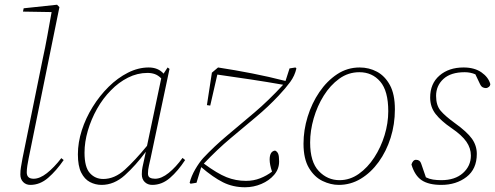

<svg xmlns="http://www.w3.org/2000/svg" viewBox="-20 -768 2091 811"><path d="M108 13Q90 13 78 1Q66 -11 66 -31Q66 -48 68.5 -62Q71 -76 75 -99L160 -517Q171 -567 180 -617Q189 -667 198 -717L77 -719L80 -733L221 -748L231 -738L101 -99Q98 -85 95.5 -68.5Q93 -52 93 -40Q93 -13 122 -13Q148 -13 178 -36.5Q208 -60 239 -100L249 -92Q218 -47 183.5 -17Q149 13 108 13Z M337 -123Q337 -62 359.5 -37Q382 -12 416 -12Q464 -12 507 -51Q550 -90 601 -152L661 -437Q648 -450 634 -455Q620 -460 603 -460Q560 -460 520.5 -440Q481 -420 449 -387Q415 -353 390 -308.5Q365 -264 351 -216Q337 -168 337 -123ZM409 13Q383 13 360 1Q337 -11 323 -39Q309 -67 309 -116Q309 -166 325.5 -217.5Q342 -269 371.5 -316.5Q401 -364 439 -401.5Q477 -439 520.5 -461Q564 -483 608 -483Q648 -483 671 -457L688 -483L696 -477L616 -99Q613 -85 609 -68Q605 -51 605 -35Q605 -22 613.5 -17.5Q622 -13 635 -13Q662 -13 692.5 -37.5Q723 -62 751 -101L762 -92Q732 -46 698 -16.5Q664 13 623 13Q604 13 591.5 1Q579 -11 579 -32Q579 -49 582 -62.5Q585 -76 590 -99L596 -127Q553 -69 507.5 -28Q462 13 409 13Z M854 -324 875 -461 901 -483Q973 -472 1044.5 -458Q1116 -444 1186 -426L1203 -479L1228 -483L1232 -479Q1225 -448 1206 -422Q1187 -396 1157 -364Q1113 -317 1061.5 -274Q1010 -231 954 -184Q898 -137 841 -77Q898 -35 937 -19.5Q976 -4 1019 -4Q1051 -4 1079 -15Q1107 -26 1129 -43Q1119 -73 1119 -94Q1119 -129 1142 -132Q1151 -128 1155 -118.5Q1159 -109 1159 -86Q1159 -54 1138 -29.5Q1117 -5 1084 9Q1051 23 1015 23Q964 23 922 2Q880 -19 830 -62L810 4L785 8L781 4Q788 -24 804.5 -52.5Q821 -81 838 -100Q886 -151 940.5 -196.5Q995 -242 1054.5 -292.5Q1114 -343 1176 -410Q1108 -422 1038.5 -432.5Q969 -443 898 -453L868 -322Z M1411 13Q1377 13 1342.5 -3.5Q1308 -20 1285 -58.5Q1262 -97 1262 -161Q1262 -218 1279.5 -275Q1297 -332 1329 -379Q1361 -426 1404 -454.5Q1447 -483 1499 -483Q1539 -483 1572.5 -465Q1606 -447 1627 -408.5Q1648 -370 1648 -306Q1648 -243 1630 -186Q1612 -129 1579.5 -84Q1547 -39 1504 -13Q1461 13 1411 13ZM1414 -7Q1458 -7 1495.5 -33.5Q1533 -60 1561 -103Q1589 -146 1604.5 -197Q1620 -248 1620 -298Q1620 -384 1586 -423.5Q1552 -463 1498 -463Q1451 -463 1413 -435.5Q1375 -408 1347.5 -364Q1320 -320 1305 -268Q1290 -216 1290 -166Q1290 -84 1326.5 -45.5Q1363 -7 1414 -7Z M1994 -118Q1994 -54 1950.5 -20.5Q1907 13 1844 13Q1791 13 1761.5 -6.5Q1732 -26 1718 -73Q1720 -81 1725 -87Q1730 -93 1737 -93Q1754 -93 1759 -77L1779 -19Q1793 -12 1809 -9.5Q1825 -7 1844 -7Q1902 -7 1935.5 -37Q1969 -67 1969 -111Q1969 -142 1950 -169.5Q1931 -197 1887 -227Q1843 -257 1820 -286.5Q1797 -316 1797 -356Q1797 -415 1836.5 -449Q1876 -483 1938 -483Q1984 -483 2013.5 -462.5Q2043 -442 2051 -413Q2051 -406 2045 -401Q2039 -396 2032 -396Q2025 -396 2018.5 -399.5Q2012 -403 2007 -414L1988 -454Q1967 -463 1943 -463Q1884 -463 1853 -434.5Q1822 -406 1822 -363Q1822 -323 1841 -300.5Q1860 -278 1900 -249Q1953 -211 1973.5 -182Q1994 -153 1994 -118Z"/></svg>

Font: Source Serif Pro ExtraLight
Style: Italic
Weight: 200
Italic angle: -12°
Designer: Frank Grießhammer
Foundry: Adobe Systems Incorporated
Version: Version 3.001;hotconv 1.0.111;makeotfexe 2.5.65597